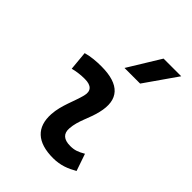

<svg xmlns="http://www.w3.org/2000/svg" viewBox="-227 -913 1040 1040"><g transform="rotate(45 293.0 -392.5)"><path d="M471.7 -129.4C438 -109.9 417.5 -102.5 385.3 -102.5C335.9 -102.5 311.5 -124 314.5 -166.5C318.8 -231 351.6 -278.8 367.2 -345.2C396.5 -465.3 339.8 -527.3 200.2 -527.3C161.6 -527.3 123 -524.4 85 -513.7L95.2 -404.3C125 -412.1 154.8 -415.5 184.6 -415.5C235.4 -415.5 256.3 -392.6 245.1 -349.1C230.5 -290.5 195.3 -224.1 190.9 -153.3C184.1 -46.4 244.1 9.8 366.2 9.8C423.3 9.8 465.3 -8.3 505.4 -31.2ZM294.4 -609.4H414.1L543.5 -794.9H408.2Z"/></g></svg>

Font: Cascadia Code SemiBold
Style: Italic
Weight: 600
Italic angle: -10°
Monospace: yes
Designer: Aaron Bell
Foundry: Saja Typeworks
Version: Version 2404.023